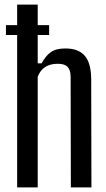

<svg xmlns="http://www.w3.org/2000/svg" viewBox="-20 -820 462 840"><path d="M55 0V-667H6V-710H55V-800H145V-710H195V-667H145V-543H162Q180 -576 202.5 -592Q225 -608 266 -608Q323 -608 350.5 -576.5Q378 -545 379 -476L380 0H290L289 -483Q289 -513 276 -527Q263 -541 233 -541Q166 -541 145 -484V0Z"/></svg>

Font: Big Shoulders Text Medium
Style: Regular
Weight: 500
Designer: Patric King
Foundry: XO Type Co
Version: Version 1.000; ttfautohint (v1.8.2)